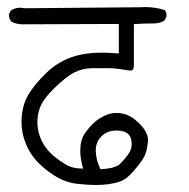

<svg xmlns="http://www.w3.org/2000/svg" viewBox="-20 -569 540 549"><path d="M253.9 -139.2Q253.9 -163.1 270.3 -179.4Q286.6 -195.8 313.5 -195.8Q335.9 -195.8 347.2 -185.1Q352.5 -179.7 354.5 -172.1Q356.4 -164.6 356.4 -159.7Q356.4 -154.8 356.4 -151.9Q355 -142.1 350.6 -133.8Q340.3 -116.7 319.3 -96.7Q310.5 -91.8 299.3 -89.1Q288.1 -86.4 267.6 -85L265.1 -90.3Q255.4 -110.4 253.9 -134.8Q253.9 -136.7 253.9 -139.2ZM409.7 -502H420.4Q436.5 -502 449.7 -509.8L455.6 -521Q456.1 -522.5 456.1 -524.4Q456.1 -533.7 451.2 -540Q424.8 -548.8 395.5 -548.8Q394.5 -548.8 380.9 -548.3L50.3 -545.4Q43 -546.9 37.6 -546.9Q22.9 -546.9 11.2 -539.1L5.4 -527.8Q5.4 -527.8 5.4 -527.3Q5.4 -515.6 12.2 -507.3Q25.9 -499.5 45.4 -499.5Q47.4 -499.5 49.3 -499.5L319.8 -500.5V-416Q290.5 -418.5 272 -418.5Q229 -418.5 196.3 -409.2Q149.9 -396 114.3 -362.3Q78.1 -327.6 60.5 -297.4Q41.5 -263.7 41.5 -220.7Q41.5 -188 54.2 -157.2Q67.4 -125 93.3 -100.1Q119.1 -75.2 148.4 -59.6Q177.2 -44.4 210.4 -42.5H210.9Q235.4 -40 252.4 -40Q296.9 -40 325.2 -50.8Q341.8 -56.6 361.3 -79.1Q380.9 -101.6 390.4 -117.4Q399.9 -133.3 402.8 -162.1Q403.3 -164.6 403.3 -167Q403.3 -190.9 378.9 -215.3Q354.5 -239.7 331.1 -244.1Q321.8 -246.1 313.5 -246.1Q298.8 -246.1 285.2 -240.7Q263.2 -231.9 248 -217.3Q231.9 -201.7 222.2 -187Q209.5 -168 209.5 -138.2Q209.5 -119.6 214.8 -97.7L217.8 -86.9L206.5 -87.4Q184.1 -88.4 165.5 -100.1Q148.4 -110.4 132.3 -124Q115.7 -138.2 103.8 -158Q91.8 -177.7 87.9 -204.1Q86.9 -211.9 86.9 -220.2Q86.9 -238.3 92.8 -256.8Q101.1 -283.7 135.5 -317.1Q169.9 -350.6 192.4 -361.8Q215.8 -373.5 242.2 -374Q254.4 -374 266.6 -374Q278.8 -374 287.1 -374Q295.4 -374 300.8 -373.8Q306.2 -373.5 311.3 -372.8Q316.4 -372.1 322.3 -371.6Q333 -370.1 344.7 -368.2Q349.1 -367.2 351.6 -367.2Q356.9 -367.2 359.4 -369.6Q362.8 -373.5 362.8 -382.8Q362.8 -383.8 362.8 -384.3V-384.8V-500Q392.1 -502 409.7 -502Z"/></svg>

Font: NaikaiFont
Style: Light
Weight: 300
Version: Version 1.89